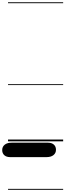

<svg xmlns="http://www.w3.org/2000/svg" viewBox="-76 -1250 579 1698"><path d="M13.5 139.5Q-19 139.5 -37.8 122.8Q-56.5 106 -56.5 77Q-56.5 47.5 -34.5 29.8Q-12.5 12 25.5 12H349Q381.5 12 400.2 28.8Q419 45.5 419 74.5Q419 104 396.8 121.8Q374.5 139.5 336 139.5ZM13.5 139.5Q-19 139.5 -37.8 122.8Q-56.5 106 -56.5 77Q-56.5 47.5 -34.5 29.8Q-12.5 12 25.5 12H349Q381.5 12 400.2 28.8Q419 45.5 419 74.5Q419 104 396.8 121.8Q374.5 139.5 336 139.5ZM-5 420.5H482.5V428.5H-5ZM-5 -16H482.5V0H-5ZM-5 -505.5H482.5V-497.5H-5ZM-5 -1230H482.5V-1222H-5Z"/></svg>

Font: Edu VIC WA NT Pre Guide
Style: Regular
Weight: 400
Designer: Tina and Corey Anderson, Eben Sorkin, Mirko Velimirovic
Foundry: Google for Education
Version: Version 1.000